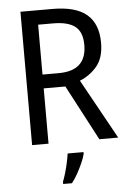

<svg xmlns="http://www.w3.org/2000/svg" viewBox="-61 -758 686 1024"><g transform="rotate(-5 281.5 -246.5)"><path d="M259 -714Q384 -714 443 -663.5Q502 -613 502 -512Q502 -432 464.5 -387Q427 -342 372 -320L549 0H448L292 -296H176V0H88V-714ZM256 -637H176V-370H263Q412 -370 412 -508Q412 -577 374 -607Q336 -637 256 -637ZM358 70Q353 91 341 118Q329 145 314 172.5Q299 200 282 221H235V209Q242 192 250 165Q258 138 264 110Q270 82 273 61H358Z"/></g></svg>

Font: Noto Sans Gurmukhi UI SemiCondensed
Style: Regular
Weight: 400
Width: 4
Designer: Jelle Bosma - Monotype Design Team
Foundry: Monotype Imaging Inc.
Version: Version 2.004; ttfautohint (v1.8.4.7-5d5b)